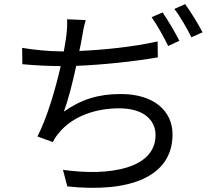

<svg xmlns="http://www.w3.org/2000/svg" viewBox="-20 -864 1040 927"><path d="M741 -664C620 -637 479 -623 363 -618C369 -644 373 -667 376 -684C380 -711 386 -741 394 -767L304 -771C305 -744 304 -722 300 -690C298 -671 293 -645 288 -616H274C215 -616 138 -624 87 -633L88 -554C143 -549 207 -545 273 -545C248 -435 209 -300 161 -205L235 -178C244 -196 253 -209 265 -223C330 -302 439 -341 556 -341C671 -341 731 -286 731 -212C731 -50 510 -12 284 -44L305 36C604 68 813 -9 813 -215C813 -329 722 -410 564 -410C455 -410 374 -385 288 -325C309 -379 331 -467 348 -546C474 -551 627 -567 742 -587ZM712 -781C739 -743 772 -683 792 -642L846 -667C826 -707 790 -768 765 -804ZM822 -821C850 -784 883 -727 904 -684L958 -708C939 -745 901 -807 874 -844Z"/></svg>

Font: Noto Sans Japanese Regular
Style: Regular
Weight: 400
Designer: Ryoko NISHIZUKA (kana & ideographs); Paul D. Hunt (Latin, Greek & Cyrillic); Wenlong ZHANG (bopomofo); Sandoll Communica
Foundry: Adobe Systems Incorporated
Version: Version 1.000;PS 1;hotconv 1.0.78;makeotf.lib2.5.61930